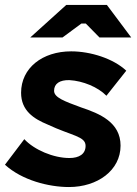

<svg xmlns="http://www.w3.org/2000/svg" viewBox="-21 -740 554 774"><path d="M257 14C372 14 465 -53 465 -153C465 -247 381 -282 306 -307C238 -332 197 -347 197 -374C197 -403 220 -418 259 -417C313 -414 374 -389 408 -354L488 -455C436 -504 344 -533 266 -533C150 -533 64 -466 64 -366C64 -294 115 -261 171 -238C269 -192 324 -191 324 -152C324 -119 298 -103 259 -103C194 -103 117 -136 77 -179L-1 -76C68 -13 176 14 257 14ZM508 -589 410 -720H246L101 -589H231L307 -645H325L380 -589Z"/></svg>

Font: Fixel Display 20240404
Style: Bold Italic
Weight: 700
Italic angle: -10°
Designer: AlfaBravo + MacPaw
Foundry: Kyrylo Tkachov, Marchela Mozhyna, Serhii Makarenko, Maria Weinstein, Zakhar Kryvoshyya
Version: Version 1.211;Glyphs 3.2 (3225)